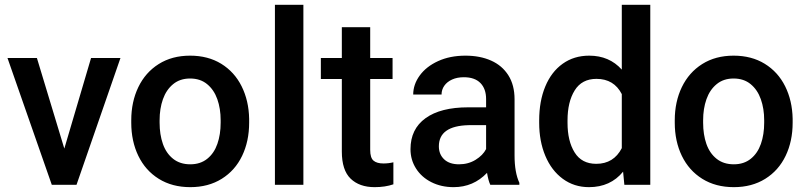

<svg xmlns="http://www.w3.org/2000/svg" viewBox="-20 -770 3362 800"><path d="M481.9 -528.3 298.8 0H195.8L11.2 -528.3H133.8L248 -150.9L359.4 -528.3Z M526.9 -269Q526.9 -345.7 556.4 -407Q585.9 -468.3 641.4 -503.2Q696.8 -538.1 772 -538.1Q846.7 -538.1 901.9 -504.2Q957 -470.2 986.8 -410.4Q1016.6 -350.6 1018.1 -275.4V-258.8Q1018.1 -181.6 988.8 -120.6Q959.5 -59.6 903.8 -24.9Q848.1 9.8 772.9 9.8Q697.3 9.8 641.6 -24.9Q585.9 -59.6 556.4 -120.6Q526.9 -181.6 526.9 -258.8ZM645 -258.8Q645 -209.5 658.7 -170.4Q672.4 -131.3 701.2 -108.4Q730 -85.4 772.9 -85.4Q814.9 -85.4 843.5 -108.4Q872.1 -131.3 885.7 -170.4Q899.4 -209.5 899.4 -258.8V-269Q899.4 -317.4 885.5 -356.7Q871.6 -396 843 -419.4Q814.5 -442.9 772 -442.9Q730 -442.9 701.4 -419.4Q672.9 -396 658.9 -356.7Q645 -317.4 645 -269Z M1244.1 -750V0H1125.5V-750Z M1619.1 -2Q1585 9.8 1541 9.8Q1477.5 9.8 1440.9 -25.6Q1404.3 -61 1404.3 -138.7V-440.9H1316.9V-528.3H1404.3V-656.7H1522.5V-528.3H1615.7V-440.9H1522.5V-145.5Q1522.5 -112.3 1536.4 -100.6Q1550.3 -88.9 1577.6 -88.9Q1599.1 -88.9 1619.1 -93.8Z M2022.9 0Q2014.6 -17.6 2009.3 -49.8Q1952.6 9.8 1870.1 9.8Q1818.4 9.8 1777.3 -11Q1736.3 -31.7 1713.4 -67.9Q1690.4 -104 1690.4 -148.4Q1690.4 -232.4 1753.2 -277.6Q1815.9 -322.8 1930.7 -322.8H2005.4V-357.4Q2005.4 -399.9 1981.7 -424.1Q1958 -448.2 1912.6 -448.2Q1884.8 -448.2 1863.8 -438.7Q1842.8 -429.2 1831.3 -412.8Q1819.8 -396.5 1819.8 -376H1701.7Q1701.7 -418 1728.8 -455.3Q1755.9 -492.7 1805.4 -515.4Q1855 -538.1 1919.4 -538.1Q1980 -538.1 2026.1 -517.6Q2072.3 -497.1 2098.1 -456.3Q2124 -415.5 2124 -356.4V-122.1Q2124 -51.3 2144 -8.3V0ZM2005.4 -148.9V-248.5H1933.1Q1808.6 -245.6 1808.6 -160.2Q1808.6 -127 1830.6 -106.2Q1852.5 -85.4 1892.6 -85.4Q1931.2 -85.4 1961.7 -104.2Q1992.2 -123 2005.4 -148.9Z M2581.5 0 2576.2 -54.7Q2523.4 9.8 2434.1 9.8Q2372.1 9.8 2325 -24.9Q2277.8 -59.6 2252.2 -120.6Q2226.6 -181.6 2226.6 -258.3V-268.6Q2226.6 -348.6 2252 -409.7Q2277.3 -470.7 2324.5 -504.4Q2371.6 -538.1 2435.1 -538.1Q2518.6 -538.1 2570.8 -480V-750H2689.5V0ZM2344.7 -258.3Q2344.7 -182.1 2374.3 -134.8Q2403.8 -87.4 2464.4 -87.4Q2537.1 -87.4 2570.8 -152.8V-377.9Q2538.1 -441.4 2465.3 -441.4Q2404.3 -441.4 2374.5 -393.3Q2344.7 -345.2 2344.7 -268.6Z M2791.5 -269Q2791.5 -345.7 2821 -407Q2850.6 -468.3 2906 -503.2Q2961.4 -538.1 3036.6 -538.1Q3111.3 -538.1 3166.5 -504.2Q3221.7 -470.2 3251.5 -410.4Q3281.2 -350.6 3282.7 -275.4V-258.8Q3282.7 -181.6 3253.4 -120.6Q3224.1 -59.6 3168.5 -24.9Q3112.8 9.8 3037.6 9.8Q2961.9 9.8 2906.2 -24.9Q2850.6 -59.6 2821 -120.6Q2791.5 -181.6 2791.5 -258.8ZM2909.7 -258.8Q2909.7 -209.5 2923.3 -170.4Q2937 -131.3 2965.8 -108.4Q2994.6 -85.4 3037.6 -85.4Q3079.6 -85.4 3108.2 -108.4Q3136.7 -131.3 3150.4 -170.4Q3164.1 -209.5 3164.1 -258.8V-269Q3164.1 -317.4 3150.1 -356.7Q3136.2 -396 3107.7 -419.4Q3079.1 -442.9 3036.6 -442.9Q2994.6 -442.9 2966.1 -419.4Q2937.5 -396 2923.6 -356.7Q2909.7 -317.4 2909.7 -269Z"/></svg>

Font: Mardoto Medium
Style: Regular
Weight: 500
Designer: Christian Robertson, Vahan Hovhannisyan
Foundry: Google
Version: Version 1.000